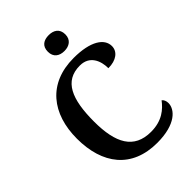

<svg xmlns="http://www.w3.org/2000/svg" viewBox="-266 -1052 1182 1182"><g transform="rotate(-45 325.0 -461.0)"><path d="M384 -794C425 -794 460 -815 460 -863C460 -913 425 -932 384 -932C341 -932 308 -913 308 -863C308 -815 341 -794 384 -794ZM388 10C551 10 610 -61 610 -115C610 -133 603 -149 592 -157C558 -112 506 -65 409 -65C261 -65 205 -170 205 -358C205 -553 252 -664 387 -664C472 -664 500 -593 500 -528C570 -528 612 -562 612 -609C612 -674 540 -724 393 -724C171 -724 56 -574 56 -358C56 -137 167 10 388 10Z"/></g></svg>

Font: Noto Serif Oriya SemiBold
Style: Regular
Weight: 600
Designer: David Williams
Foundry: Google LLC, David Williams
Version: Version 1.051